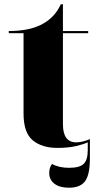

<svg xmlns="http://www.w3.org/2000/svg" viewBox="-20 -681 457 897"><path d="M248 10Q176 10 133 -25.5Q90 -61 90 -150V-526H21V-536Q111 -536 169 -564Q234 -595 264 -661H274V-536H392V-526H274V-101Q274 -16 336 -16Q364 -16 400 -31V59Q400 135 377.5 165.5Q355 196 302 196Q259 196 234.5 177.5Q210 159 210 127Q210 102 223 85Q255 103 303 103Q352 103 371 84.5Q390 66 390 20V-16Q371 -7 335 1.5Q299 10 248 10Z"/></svg>

Font: Noto Serif Display SemiCondensed Black
Style: Regular
Weight: 900
Width: 4
Designer: Monotype Design Team
Foundry: Monotype Imaging Inc.
Version: Version 2.009